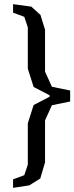

<svg xmlns="http://www.w3.org/2000/svg" viewBox="-20 -770 358 925"><path d="M219 -304V-311L142 -351L114 -439V-638L97 -689L43 -709V-750L131 -738L175 -698L197 -627V-425L230 -352L318 -334V-281L230 -263L197 -190V12L174 90L121 123L43 135V94L97 74L114 23V-176L142 -264Z"/></svg>

Font: Alike Angular
Style: Regular
Weight: 400
Designer: Sveta Sebyakina
Foundry: Cyreal (www.cyreal.org)
Version: Version 1.300; ttfautohint (v1.8.4.7-5d5b)